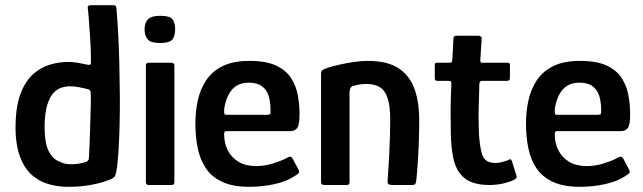

<svg xmlns="http://www.w3.org/2000/svg" viewBox="-20 -714 2482 741"><path d="M40 -229Q41 -305 59.5 -353Q78 -401 107.5 -427.5Q137 -454 172.5 -464.5Q208 -475 243 -475Q262 -475 282 -471.5Q302 -468 314 -465Q322 -463 326.5 -464Q331 -465 331 -473Q331 -491 330.5 -513Q330 -535 328.5 -557.5Q327 -580 325.5 -602Q324 -624 322.5 -643Q321 -662 320 -674Q317 -688 320.5 -691Q324 -694 332 -694H415Q421 -694 424.5 -692.5Q428 -691 429 -685Q433 -642 436 -587Q439 -532 440.5 -470.5Q442 -409 442.5 -347.5Q443 -286 441.5 -228.5Q440 -171 437 -124.5Q434 -78 428 -47Q426 -37 421 -31Q416 -25 396 -18Q375 -9 334 -1Q293 7 244 7Q205 7 170.5 -2.5Q136 -12 111 -32Q76 -59 57.5 -108.5Q39 -158 40 -229ZM152 -229Q152 -161 168.5 -129.5Q185 -98 211 -90Q225 -82 244 -80.5Q263 -79 282 -82Q301 -85 315 -90Q318 -93 320.5 -95.5Q323 -98 323 -103Q324 -126 325.5 -153Q327 -180 327.5 -208Q328 -236 329 -262.5Q330 -289 330.5 -313Q331 -337 330 -354Q330 -362 327.5 -365Q325 -368 321 -369Q305 -374 284.5 -377.5Q264 -381 249 -381Q235 -381 218 -376Q201 -371 186.5 -355.5Q172 -340 162.5 -309.5Q153 -279 152 -229Z M656 -602Q656 -575 645 -561.5Q634 -548 598 -548Q563 -548 550.5 -561.5Q538 -575 538 -602Q538 -625 550.5 -639Q563 -653 598 -653Q636 -653 646 -639Q656 -625 656 -602ZM653 -11Q653 0 641 0H554Q543 0 543 -11V-461Q543 -472 554 -472H641Q653 -472 653 -461Z M734 -237Q734 -284 743.5 -327Q753 -370 776 -404.5Q799 -439 839.5 -459Q880 -479 942 -479Q1007 -479 1045.5 -461Q1084 -443 1103.5 -412.5Q1123 -382 1129.5 -345.5Q1136 -309 1136 -273Q1136 -232 1127 -220Q1118 -208 1100 -208H855Q850 -208 847.5 -206Q845 -204 845 -196Q845 -161 859.5 -133Q874 -105 901.5 -89Q929 -73 968 -73Q1001 -73 1033 -83Q1065 -93 1082 -102Q1093 -108 1099 -109.5Q1105 -111 1112 -97L1131 -61Q1136 -51 1133.5 -47Q1131 -43 1121 -37Q1088 -14 1040 -3.5Q992 7 943 7Q879 7 838 -12Q797 -31 774.5 -64.5Q752 -98 743 -142.5Q734 -187 734 -237ZM1024 -291Q1024 -321 1016.5 -344.5Q1009 -368 990.5 -381.5Q972 -395 940 -395Q915 -395 897.5 -385.5Q880 -376 869.5 -360.5Q859 -345 853 -327Q847 -309 845 -292Q845 -278 846 -274.5Q847 -271 855 -271H1011Q1020 -271 1022.5 -274Q1025 -277 1024 -291Z M1232 0Q1219 0 1219 -11Q1219 -116 1219 -220.5Q1219 -325 1219 -429Q1219 -439 1225 -443.5Q1231 -448 1250 -454Q1262 -458 1288 -464Q1314 -470 1343.5 -474.5Q1373 -479 1398 -479Q1479 -479 1522 -448Q1565 -417 1581.5 -366Q1598 -315 1598 -252Q1598 -212 1596.5 -170Q1595 -128 1592.5 -89Q1590 -50 1587 -21Q1585 -5 1581.5 -2.5Q1578 0 1566 0H1496Q1484 0 1479.5 -3Q1475 -6 1476 -17Q1476 -22 1478 -49Q1480 -76 1482 -113.5Q1484 -151 1485 -188.5Q1486 -226 1486 -252Q1486 -305 1476 -335Q1466 -365 1446 -377.5Q1426 -390 1395 -390Q1381 -390 1368.5 -388Q1356 -386 1346 -383Q1338 -382 1333.5 -375.5Q1329 -369 1329 -354Q1329 -307 1329 -250Q1329 -193 1329 -132.5Q1329 -72 1329 -11Q1329 0 1319 0Z M1870 0Q1804 0 1771.5 -27.5Q1739 -55 1729 -106Q1721 -148 1720 -193Q1719 -238 1719 -284Q1719 -314 1720 -339Q1721 -364 1722 -392Q1722 -402 1713 -402H1669Q1663 -402 1660.5 -404Q1658 -406 1658 -414V-459Q1658 -469 1660.5 -470.5Q1663 -472 1671 -472H1716Q1723 -472 1724 -475.5Q1725 -479 1726 -487L1730 -565Q1730 -576 1741 -576H1827Q1831 -576 1835.5 -573Q1840 -570 1839 -565L1834 -487Q1833 -477 1834.5 -474.5Q1836 -472 1842 -472H1936Q1945 -472 1946.5 -470Q1948 -468 1948 -458V-415Q1948 -407 1945.5 -404.5Q1943 -402 1935 -402H1841Q1836 -402 1833 -399Q1830 -396 1830 -389Q1829 -361 1828.5 -332.5Q1828 -304 1827 -274Q1827 -238 1828.5 -200Q1830 -162 1838 -127Q1843 -105 1856 -95Q1869 -85 1892 -85Q1905 -85 1917 -88.5Q1929 -92 1939 -95Q1949 -101 1951.5 -99Q1954 -97 1957 -88L1973 -37Q1976 -30 1971 -25Q1966 -20 1950 -14Q1939 -10 1924.5 -6.5Q1910 -3 1896 -1.5Q1882 0 1870 0Z M2010 -237Q2010 -284 2019.5 -327Q2029 -370 2052 -404.5Q2075 -439 2115.5 -459Q2156 -479 2218 -479Q2283 -479 2321.5 -461Q2360 -443 2379.5 -412.5Q2399 -382 2405.5 -345.5Q2412 -309 2412 -273Q2412 -232 2403 -220Q2394 -208 2376 -208H2131Q2126 -208 2123.5 -206Q2121 -204 2121 -196Q2121 -161 2135.5 -133Q2150 -105 2177.5 -89Q2205 -73 2244 -73Q2277 -73 2309 -83Q2341 -93 2358 -102Q2369 -108 2375 -109.5Q2381 -111 2388 -97L2407 -61Q2412 -51 2409.5 -47Q2407 -43 2397 -37Q2364 -14 2316 -3.5Q2268 7 2219 7Q2155 7 2114 -12Q2073 -31 2050.5 -64.5Q2028 -98 2019 -142.5Q2010 -187 2010 -237ZM2300 -291Q2300 -321 2292.5 -344.5Q2285 -368 2266.5 -381.5Q2248 -395 2216 -395Q2191 -395 2173.5 -385.5Q2156 -376 2145.5 -360.5Q2135 -345 2129 -327Q2123 -309 2121 -292Q2121 -278 2122 -274.5Q2123 -271 2131 -271H2287Q2296 -271 2298.5 -274Q2301 -277 2300 -291Z"/></svg>

Font: Glory SemiBold
Style: Regular
Weight: 600
Designer: Robert Leuschke
Foundry: Robert Leuschke
Version: Version 1.011